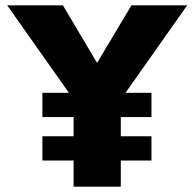

<svg xmlns="http://www.w3.org/2000/svg" viewBox="-20 -700 729 720"><path d="M139 -261V-352H548V-261ZM139 -98V-189H548V-98ZM256 0V-327L7 -680H216L344 -464L473 -680H682L433 -327V0Z"/></svg>

Font: Teachers ExtraBold
Style: Regular
Weight: 800
Designer: Alfredo Marco Pradil, Chank Diesel
Version: Version 1.001